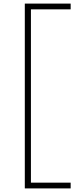

<svg xmlns="http://www.w3.org/2000/svg" viewBox="-20 -828 413 1068"><path d="M118 220V-808H373V-776H152V188H373V220Z"/></svg>

Font: Encode Sans Expanded Expanded Thin
Style: Regular
Weight: 100
Width: 7
Designer: Multiple Designers
Foundry: Impallari Type
Version: Version 3.000; ttfautohint (v1.8.3) -l 8 -r 50 -G 200 -x 14 